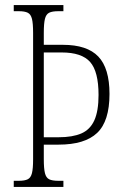

<svg xmlns="http://www.w3.org/2000/svg" viewBox="-20 -734 485 754"><path d="M34 0V-24H54Q77 -24 89 -30Q101 -36 105.5 -54Q110 -72 110 -108V-605Q110 -642 105.5 -660Q101 -678 89 -684Q77 -690 54 -690H34V-714H229V-690H209Q185 -690 173 -684Q161 -678 156.5 -660Q152 -642 152 -605V-558H227Q322 -558 366 -512Q410 -466 410 -365Q410 -258 361.5 -212Q313 -166 210 -166H152V-109Q152 -72 156.5 -54Q161 -36 173 -30Q185 -24 209 -24H229V0ZM210 -195Q265 -195 299.5 -210Q334 -225 350.5 -261.5Q367 -298 367 -361Q367 -453 334 -490.5Q301 -528 222 -528H152V-195Z"/></svg>

Font: Noto Serif Myanmar ExtraCondensed ExtraLight
Style: Regular
Weight: 200
Width: 2
Designer: Ben Mitchell and the Monotype Design Team
Foundry: Monotype Imaging Inc.
Version: Version 2.106; ttfautohint (v1.8.4.7-5d5b)